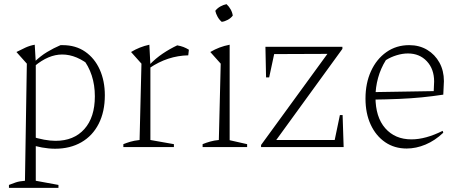

<svg xmlns="http://www.w3.org/2000/svg" viewBox="-20 -707 2216 923"><path d="M245 8Q215 8 181.5 2Q148 -4 113 -16L128 -52Q162 -41 192 -35.5Q222 -30 247 -30Q335 -30 385.5 -86.5Q436 -143 436 -244Q436 -298 421 -344Q406 -390 376 -428L419 -386Q349 -445 279 -445Q213 -445 146 -389V-410Q175 -438 206.5 -457Q238 -476 271 -490Q274 -490 276.5 -490Q279 -490 281 -490Q344 -490 389.5 -458.5Q435 -427 459.5 -372.5Q484 -318 484 -249Q484 -170 454.5 -112Q425 -54 371 -23Q317 8 245 8ZM23 196V182Q38 176 55.5 170Q73 164 100 162L109 -401L59 -457Q82 -469 103 -478.5Q124 -488 147 -492L152 -406V162L261 182V196Z M885 -441Q786 -439 699 -380V-396Q729 -427 762.5 -449.5Q796 -472 832 -489Q849 -486 862 -481Q875 -476 888 -468ZM573 0V-14Q588 -20 606 -25.5Q624 -31 651 -34L660 -401L610 -457Q651 -482 698 -492L703 -393V-34L816 -14V0Z M954 0V-14Q971 -21 990.5 -26.5Q1010 -32 1032 -34L1041 -401L991 -457Q1013 -470 1035.5 -478.5Q1058 -487 1084 -492V-33L1168 -14V0ZM1069 -687Q1081 -676 1089 -661.5Q1097 -647 1099 -632Q1090 -620 1075.5 -612Q1061 -604 1046 -602Q1034 -612 1026 -626.5Q1018 -641 1015 -655Q1025 -668 1039.5 -676Q1054 -684 1069 -687Z M1235 0V-10L1554 -448L1298 -447L1274 -335H1259L1256 -482H1626V-472L1308 -34H1589L1614 -154H1627L1632 0Z M1935 7Q1876 7 1831.5 -23.5Q1787 -54 1762 -108Q1737 -162 1737 -233Q1737 -307 1763.5 -365Q1790 -423 1837.5 -456.5Q1885 -490 1947 -490Q1996 -490 2033.5 -467.5Q2071 -445 2092.5 -406Q2114 -367 2114 -317L2111 -252Q2058 -244 2007.5 -239Q1957 -234 1898.5 -231.5Q1840 -229 1764 -228V-264L2065 -269L2067 -315Q2067 -375 2032 -412.5Q1997 -450 1941 -450Q1915 -450 1887 -441.5Q1859 -433 1835 -418Q1810 -378 1797.5 -332.5Q1785 -287 1785 -241Q1785 -144 1832 -90.5Q1879 -37 1958 -37Q2026 -37 2108 -78L2111 -69Q2071 -31 2025.5 -12Q1980 7 1935 7Z"/></svg>

Font: Piazzolla Thin Thin
Style: Regular
Weight: 250
Version: Version 2.005